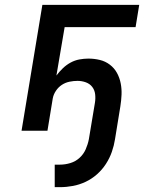

<svg xmlns="http://www.w3.org/2000/svg" viewBox="-20 -540 640 793"><path d="M206 233V140H228Q249 140 270.5 133.5Q292 127 308.5 112Q325 97 334 76.5Q343 56 347 35L372 -115Q375 -133 373 -150.5Q371 -168 361 -181Q351 -194 334.5 -200Q318 -206 300 -206Q284 -206 267 -202.5Q250 -199 235.5 -189.5Q221 -180 211 -165Q201 -150 198 -134L176 0H69L155 -520H555L540 -428H247L213 -228Q225 -244 239.5 -258Q254 -272 271.5 -281.5Q289 -291 308 -294.5Q327 -298 345 -298Q369 -298 392 -292.5Q415 -287 433.5 -273Q452 -259 463 -239Q474 -219 478.5 -196Q483 -173 482 -149Q481 -125 477 -100L455 35Q451 61 442 87Q433 113 417.5 137Q402 161 380.5 180Q359 199 333.5 211Q308 223 281 228Q254 233 228 233Z"/></svg>

Font: Iosevka Semibold Extended
Style: Italic
Weight: 600
Width: 7
Italic angle: -9°
Monospace: yes
Designer: Belleve Invis
Foundry: Belleve Invis
Version: Version 32.5.0; ttfautohint (v1.8.4)